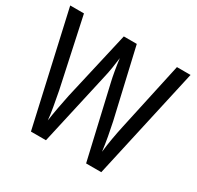

<svg xmlns="http://www.w3.org/2000/svg" viewBox="-153 -889 1089 1064"><g transform="rotate(30 391.0 -357.0)"><path d="M776 -714 617 0H520L414 -459Q408 -484 401.5 -521.5Q395 -559 390 -599Q387 -573 381 -534.5Q375 -496 366 -459L263 0H167L6 -714H94L188 -277Q198 -225 206 -179.5Q214 -134 217 -100Q223 -142 231.5 -188.5Q240 -235 249 -277L349 -714H432L533 -277Q542 -235 550 -191Q558 -147 564 -100Q569 -145 577 -190.5Q585 -236 594 -277L689 -714Z"/></g></svg>

Font: Noto Sans Thai Looped Condensed
Style: Regular
Weight: 400
Width: 3
Designer: Sasikarn Vongin, Ben Mitchell
Foundry: The Fontpad Ltd
Version: Version 1.001; ttfautohint (v1.8.4.7-5d5b)